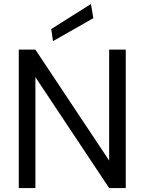

<svg xmlns="http://www.w3.org/2000/svg" viewBox="-20 -951 731 971"><path d="M75 0V-700H159L532 -139V-700H616V0H532L159 -561V0ZM248 -743 239 -804 440 -931 452 -859Z"/></svg>

Font: DM Sans
Style: Regular
Weight: 400
Designer: Colophon Foundry, Jonny Pinhorn
Foundry: Colophon Foundry
Version: Version 4.004; ttfautohint (v1.8.4.7-5d5b)